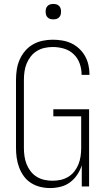

<svg xmlns="http://www.w3.org/2000/svg" viewBox="-20 -944 540 972"><path d="M234 8Q208 8 183.5 2Q159 -4 137.5 -17.5Q116 -31 101 -51.5Q86 -72 77 -96Q68 -120 64.5 -145Q61 -170 61 -195V-540Q61 -566 65 -592Q69 -618 79.5 -642Q90 -666 107 -686Q124 -706 146.5 -719Q169 -732 195 -737.5Q221 -743 247 -743Q271 -743 295 -739Q319 -735 340.5 -725Q362 -715 380 -698.5Q398 -682 410 -661Q422 -640 427.5 -616Q433 -592 433 -568V-565H393V-568Q393 -596 383 -623.5Q373 -651 352 -670.5Q331 -690 303.5 -698Q276 -706 247 -706Q226 -706 205.5 -701.5Q185 -697 167 -686Q149 -675 136 -658.5Q123 -642 115 -622.5Q107 -603 104 -582Q101 -561 101 -540V-195Q101 -174 104 -153Q107 -132 114.5 -113Q122 -94 135 -77Q148 -60 166 -49Q184 -38 204.5 -33.5Q225 -29 246 -29Q267 -29 287.5 -33.5Q308 -38 326 -49Q344 -60 357 -77Q370 -94 377.5 -113Q385 -132 388 -153Q391 -174 391 -195V-355H250V-391H431V0H394V-107Q386 -82 371 -59.5Q356 -37 334.5 -21Q313 -5 286.5 1.5Q260 8 234 8ZM250 -846Q242 -846 234.5 -848Q227 -850 221 -856Q215 -862 213 -869.5Q211 -877 211 -885Q211 -893 213 -900.5Q215 -908 221 -914Q227 -920 234.5 -922Q242 -924 250 -924Q258 -924 265.5 -922Q273 -920 279 -914Q285 -908 287 -900.5Q289 -893 289 -885Q289 -877 287 -869.5Q285 -862 279 -856Q273 -850 265.5 -848Q258 -846 250 -846Z"/></svg>

Font: Iosevka Term Curly Extralight
Style: Regular
Weight: 200
Designer: Belleve Invis
Foundry: Belleve Invis
Version: Version 32.3.0